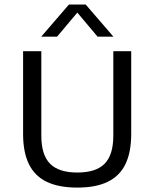

<svg xmlns="http://www.w3.org/2000/svg" viewBox="-20 -821 682 848"><path d="M321.5 7.5Q239 7.5 186 -18.2Q133 -44 107.5 -96.5Q82 -149 82 -229.5V-595H162.5V-222Q162.5 -137 201 -98Q239.5 -59 321.5 -59Q404 -59 442.2 -98Q480.5 -137 480.5 -222V-595H559.5V-229.5Q559.5 -149 534.2 -96.5Q509 -44 456.2 -18.2Q403.5 7.5 321.5 7.5ZM162 -659 284.5 -801H358.5L481 -659H411L313 -775.5H330L232 -659Z"/></svg>

Font: Encode Sans SC Condensed Thin
Style: Regular
Weight: 400
Version: Version 3.002